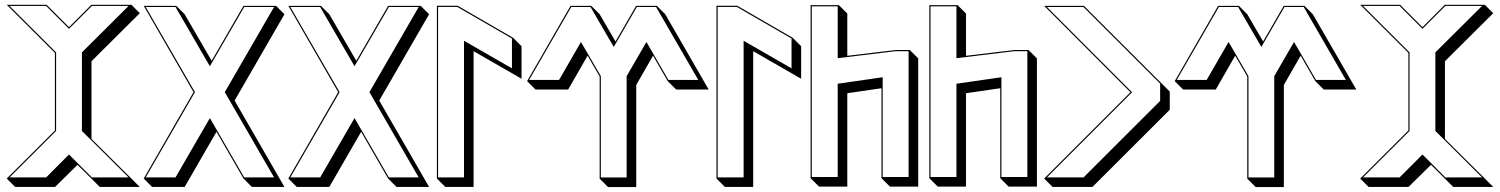

<svg xmlns="http://www.w3.org/2000/svg" viewBox="-20 -738 6188 792"><path d="M7.8 -718.3H172.4L264.6 -626L356.9 -718.3H522L556.6 -683.6L357.4 -485.4V-165L522 -1.5L556.6 33.2H391.6L356.9 -1.5L299.8 -58.1L207 33.2H42.5L7.8 -1.5L206.5 -199.7V-520ZM19.5 -713.4 211.4 -522V-197.8L19.5 -6.3H170.4L264.6 -100.6L358.9 -6.3H510.3L317.9 -197.8V-522L510.3 -713.4H358.9L264.6 -619.1L170.4 -713.4Z M572.8 -713.9H707L741.7 -679.2L853 -487.3L984.4 -713.9H1118.7L1153.3 -679.2L947.8 -323.2L1153.3 33.2H1019L984.4 -1.5L873 -194.3L741.7 33.2H607.4L572.8 -1.5L778.3 -357.9ZM581.1 -709 784.2 -357.9 581.1 -6.3H704.1L845.7 -251L987.3 -6.3H1110.4L907.2 -357.9L1110.4 -709H987.3L845.7 -464.8L704.1 -709Z M1169.4 -713.9H1303.7L1338.4 -679.2L1449.7 -487.3L1581.1 -713.9H1715.3L1750 -679.2L1544.4 -323.2L1750 33.2H1615.7L1581.1 -1.5L1469.7 -194.3L1338.4 33.2H1204.1L1169.4 -1.5L1375 -357.9ZM1177.7 -709 1380.9 -357.9 1177.7 -6.3H1300.8L1442.4 -251L1584 -6.3H1707L1503.9 -357.9L1707 -709H1584L1442.4 -464.8L1300.8 -709Z M1867.7 -714.4 2096.7 -582 2131.3 -547.4V-413.1L1933.6 -526.9V33.2H1816.9L1782.2 -1.5V-714.4ZM1866.2 -709.5H1787.1V-6.3H1894V-569.8L2091.8 -456.1V-579.1Z M2333.5 -713.9H2418.9L2453.6 -679.2L2519 -566.9L2604 -713.9H2689.5L2724.1 -679.2L2903.3 -368.7H2769L2734.4 -403.3L2673.8 -508.3L2604.5 -387.7V33.7H2488.3L2453.6 -1V-422.4L2403.8 -508.3L2323.7 -368.7H2189L2154.3 -403.3ZM2336.4 -709 2162.6 -408.2H2286.1L2376.5 -564.9L2458.5 -423.8V-5.9H2564.9V-423.8L2646.5 -564.9L2737.3 -408.2H2860.4L2686.5 -709H2606.9L2511.7 -544.4L2416 -709Z M3021 -714.4 3250 -582 3284.7 -547.4V-413.1L3086.9 -526.9V33.2H2970.2L2935.5 -1.5V-714.4ZM3019.5 -709.5H2940.4V-6.3H3047.4V-569.8L3245.1 -456.1V-579.1Z M3323.7 -716.8H3440.4L3475.1 -682.1V-507.8L3674.3 -531.7H3732.9L3767.6 -497.1V31.7H3650.9L3616.2 -2.9V-374L3475.1 -353.5V31.7H3358.4L3323.7 -2.9ZM3328.6 -711.9V-7.8H3435.5V-392.6L3621.1 -419.4V-7.8H3728V-526.9H3674.8L3435.5 -498V-711.9Z M3813.5 -716.8H3930.2L3964.8 -682.1V-507.8L4164.1 -531.7H4222.7L4257.3 -497.1V31.7H4140.6L4106 -2.9V-374L3964.8 -353.5V31.7H3848.1L3813.5 -2.9ZM3818.4 -711.9V-7.8H3925.3V-392.6L4110.8 -419.4V-7.8H4217.8V-526.9H4164.6L3925.3 -498V-711.9Z M4770.5 -395 4805.2 -360.4V-285.2L4486.3 33.2H4321.8L4287.1 -1.5L4643.1 -357.4L4287.1 -713.9H4451.2ZM4765.6 -393.1 4449.2 -709H4298.8L4649.9 -357.4L4298.8 -6.3H4449.7L4765.6 -321.8Z M5004.9 -713.9H5090.3L5125 -679.2L5190.4 -566.9L5275.4 -713.9H5360.8L5395.5 -679.2L5574.7 -368.7H5440.4L5405.8 -403.3L5345.2 -508.3L5275.9 -387.7V33.7H5159.7L5125 -1V-422.4L5075.2 -508.3L4995.1 -368.7H4860.4L4825.7 -403.3ZM5007.8 -709 4834 -408.2H4957.5L5047.9 -564.9L5129.9 -423.8V-5.9H5236.3V-423.8L5317.9 -564.9L5408.7 -408.2H5531.7L5357.9 -709H5278.3L5183.1 -544.4L5087.4 -709Z M5590.8 -718.3H5755.4L5847.7 -626L5939.9 -718.3H6105L6139.6 -683.6L5940.4 -485.4V-165L6105 -1.5L6139.6 33.2H5974.6L5939.9 -1.5L5882.8 -58.1L5790 33.2H5625.5L5590.8 -1.5L5789.6 -199.7V-520ZM5602.5 -713.4 5794.4 -522V-197.8L5602.5 -6.3H5753.4L5847.7 -100.6L5941.9 -6.3H6093.3L5900.9 -197.8V-522L6093.3 -713.4H5941.9L5847.7 -619.1L5753.4 -713.4Z"/></svg>

Font: KultiginGolge
Style: Regular
Weight: 400
Designer: facebook.com/biligbitig
Foundry: facebook.com/biligbitig
Version: Version 1.0